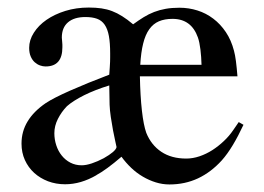

<svg xmlns="http://www.w3.org/2000/svg" viewBox="-20 -486 707 514"><path d="M509.8 -385.7Q492.2 -435.5 441.9 -435.5Q420.9 -435.5 405.5 -429Q390.1 -422.4 379.6 -407.7Q369.1 -393.1 363.3 -369.6Q357.4 -346.2 355.5 -312.5H519.5Q519 -333.5 516.6 -353.3Q514.2 -373 509.8 -385.7ZM257.8 -62.5Q273.4 -71.3 282.2 -78.9Q291 -86.4 292 -92.3Q291.5 -95.2 288.6 -107.9Q285.6 -120.6 282.5 -137.5Q279.3 -154.3 276.6 -172.9Q273.9 -191.4 273.4 -205.6L272.5 -257.3Q234.4 -245.6 205.1 -231Q175.8 -216.3 159.2 -201.7Q144.5 -186.5 135 -167.7Q125.5 -148.9 125.5 -129.4Q125.5 -112.8 130.6 -97.2Q135.7 -81.5 145.3 -69.6Q154.8 -57.6 168.5 -50.5Q182.1 -43.5 198.7 -43.5Q210.4 -43.5 225.8 -48.6Q241.2 -53.7 257.8 -62.5ZM58.1 -357.9Q58.1 -378.9 70.6 -398.4Q83 -418 104.5 -432.9Q126 -447.8 155 -456.8Q184.1 -465.8 217.8 -465.8Q236.3 -465.8 251.5 -463.6Q266.6 -461.4 280 -456.3Q293.5 -451.2 307.1 -442.6Q320.8 -434.1 336.4 -420.9Q351.1 -431.6 364.5 -439.9Q377.9 -448.2 392.6 -453.9Q407.2 -459.5 423.6 -462.4Q439.9 -465.3 460.4 -465.3Q485.4 -465.3 508.5 -458Q531.7 -450.7 551 -436Q570.3 -421.4 584.7 -399.9Q599.1 -378.4 606.4 -350.1Q609.4 -339.4 611.6 -322.3Q613.8 -305.2 615.7 -281.7H354.5Q355.5 -229 359.9 -189.9Q364.3 -150.9 371.6 -130.4Q384.8 -97.7 411.9 -79.6Q439 -61.5 478.5 -61.5Q496.1 -61.5 514.2 -67.6Q532.2 -73.7 548.6 -84.2Q564.9 -94.7 579.3 -108.4Q593.8 -122.1 604 -137.2Q607.9 -142.6 611.6 -148.2Q615.2 -153.8 619.1 -159.2L631.8 -151.9Q617.7 -121.6 603.3 -97.7Q588.9 -73.7 573.7 -56.6Q544.9 -24.9 510 -8.5Q475.1 7.8 433.6 7.8Q415 7.8 397 2.2Q378.9 -3.4 362.3 -13.2Q345.7 -22.9 331.3 -36.6Q316.9 -50.3 305.2 -66.4Q264.2 -31.2 237.8 -17.1H238.3Q196.3 7.3 154.3 7.3Q129.9 7.3 108.6 -0.7Q87.4 -8.8 71.5 -23.2Q55.7 -37.6 46.6 -57.6Q37.6 -77.6 37.6 -101.6Q37.6 -134.3 54 -161.1Q70.3 -188 102.5 -210Q123 -223.6 167.7 -243.4Q212.4 -263.2 272.5 -286.1Q273.4 -297.9 273.9 -306.2Q274.4 -314.5 274.7 -320.8Q274.9 -327.1 274.9 -332.3Q274.9 -337.4 274.9 -343.3Q274.9 -371.1 271.5 -389.6Q268.1 -408.2 260.3 -419.7Q252.4 -431.2 239.7 -435.8Q227.1 -440.4 208.5 -440.4Q178.7 -440.4 162.1 -426.3Q145.5 -412.1 145.5 -385.3L146.5 -373.5Q147 -370.1 147 -366.2Q147 -362.3 147 -359.4Q147 -308.1 102.1 -308.1Q94.7 -308.1 87.2 -310.8Q79.6 -313.5 73 -319.3Q66.4 -325.2 62.3 -334.7Q58.1 -344.2 58.1 -357.9Z"/></svg>

Font: Dima Niloofar
Style: Regular
Weight: 400
Designer: R.Balvardi
Foundry: Dima Software Group
Version: Version 3.00;November 13, 2018;FontCreator 11.5.0.2427 64-bi